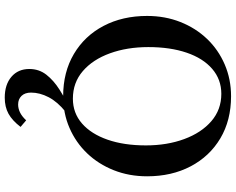

<svg xmlns="http://www.w3.org/2000/svg" viewBox="-110 -610 970 789"><g transform="rotate(90 374.5 -215.0)"><path d="M375 -680Q474 -680 548 -636Q622 -592 663 -514Q704 -436 704 -335Q704 -261 679 -198Q654 -135 609.5 -88.5Q565 -42 505 -16Q445 10 375 10Q276 10 201.5 -34Q127 -78 86 -156Q45 -234 45 -335Q45 -409 70 -472Q95 -535 139.5 -581.5Q184 -628 244.5 -654Q305 -680 375 -680ZM385 -30Q444 -30 487 -67.5Q530 -105 553.5 -172.5Q577 -240 577 -330Q577 -417 551 -487.5Q525 -558 477.5 -599Q430 -640 365 -640Q306 -640 262.5 -602.5Q219 -565 196 -497.5Q173 -430 173 -340Q173 -253 198.5 -182.5Q224 -112 271.5 -71Q319 -30 385 -30ZM426 -18 439 0Q398 33 379 69.5Q360 106 360 142Q360 167 373.5 181Q387 195 409 195Q425 195 441 187.5Q457 180 474 162L501 185Q475 219 447 234.5Q419 250 381 250Q327 250 295 222.5Q263 195 263 149Q263 109 286.5 79Q310 49 347 25.5Q384 2 426 -18Z"/></g></svg>

Font: Brygada 1918 SemiBold
Style: Regular
Weight: 600
Designer: Mateusz Machalski | Borys Kosmynka | Przemek Hoffer
Foundry: NIEPODLEGLA 2018
Version: Version 3.006